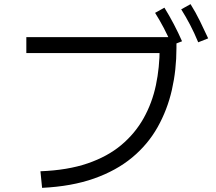

<svg xmlns="http://www.w3.org/2000/svg" viewBox="-20 -870 1040 926"><path d="M183 36 175 -44Q306 -49 402.5 -82Q499 -115 565.5 -171Q632 -227 673 -300.5Q714 -374 732 -459.5Q750 -545 750 -638L772 -614H107V-691H831V-638Q831 -533 809 -436.5Q787 -340 740 -256.5Q693 -173 617 -110Q541 -47 433.5 -9Q326 29 183 36ZM809 -652Q790 -697 770 -735Q750 -773 728 -808L773 -833Q797 -794 818.5 -753Q840 -712 858 -671ZM936 -666Q917 -712 896.5 -751Q876 -790 854 -825L899 -850Q924 -810 944.5 -768Q965 -726 984 -685Z"/></svg>

Font: Murecho Thin
Style: Regular
Weight: 400
Version: Version 1.010